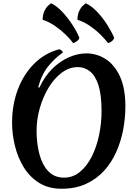

<svg xmlns="http://www.w3.org/2000/svg" viewBox="-20 -1131 842 1176"><path d="M357 25Q277 25 219.5 -11Q162 -47 125.5 -106.5Q89 -166 71.5 -237.5Q54 -309 54 -379Q54 -490 89.5 -583.5Q125 -677 190 -741.5Q255 -806 342 -829Q350 -828 357 -822Q364 -816 365 -809Q319 -778 277 -727Q235 -676 214 -597L221 -594Q253 -663 300 -709.5Q347 -756 401.5 -780Q456 -804 509 -804Q573 -804 627.5 -769Q682 -734 715 -662Q748 -590 748 -479Q748 -409 734.5 -337Q721 -265 692 -200Q663 -135 617 -84.5Q571 -34 506.5 -4.5Q442 25 357 25ZM373 -43Q427 -43 470 -78.5Q513 -114 542.5 -173Q572 -232 587 -304Q602 -376 602 -450Q602 -550 583 -609Q564 -668 531 -694Q498 -720 457 -720Q404 -720 358 -685.5Q312 -651 277.5 -594Q243 -537 223.5 -468Q204 -399 204 -330Q204 -252 221.5 -186.5Q239 -121 276 -82Q313 -43 373 -43ZM679 -900Q677 -889 666 -879.5Q655 -870 642 -867Q623 -892 594 -920.5Q565 -949 529 -973.5Q493 -998 454 -1010Q455 -1042 464.5 -1062.5Q474 -1083 486 -1094.5Q498 -1106 505 -1111Q539 -1096 574 -1059.5Q609 -1023 636.5 -979.5Q664 -936 679 -900ZM466 -900Q464 -889 453 -880Q442 -871 428 -867Q410 -892 380.5 -920.5Q351 -949 315 -973.5Q279 -998 241 -1010Q242 -1042 251.5 -1062.5Q261 -1083 273 -1094.5Q285 -1106 292 -1111Q326 -1096 360.5 -1059.5Q395 -1023 423 -980Q451 -937 466 -900Z"/></svg>

Font: Merienda SemiBold
Style: Regular
Weight: 600
Designer: Eduardo Rodriguez Tunni
Foundry: Eduardo Rodriguez Tunni
Version: Version 2.001; ttfautohint (v1.8.4.7-5d5b)